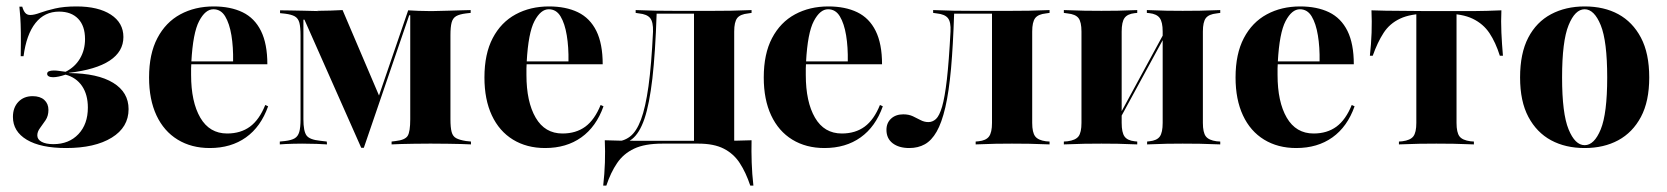

<svg xmlns="http://www.w3.org/2000/svg" viewBox="-20 -449 5184 597"><path d="M185.5 11.3Q106.5 11.3 63.3 -14.5Q20.2 -40.3 20.2 -85.5Q20.2 -114.5 37.1 -132.3Q54 -150 81.5 -150Q104.8 -150 117.7 -138.3Q130.6 -126.6 130.6 -107.3Q130.6 -88.7 121.8 -75.4Q112.9 -62.1 104.4 -50.8Q96 -39.5 96 -28.2Q96 -15.3 109.3 -8.1Q122.6 -0.8 146 -0.8Q194.4 -0.8 223.8 -31.9Q253.2 -62.9 253.2 -114.5Q253.2 -154.8 235.1 -181.5Q216.9 -208.1 183.9 -216.9Q171.8 -212.9 162.1 -210.9Q152.4 -208.9 145.2 -208.9Q136.3 -208.9 131.5 -211.7Q126.6 -214.5 126.6 -219.4Q126.6 -225 132.3 -227.4Q137.9 -229.8 147.6 -229.8Q154.8 -229.8 162.9 -228.6Q171 -227.4 183.9 -225.8Q212.9 -240.3 228.6 -266.9Q244.4 -293.5 244.4 -327.4Q244.4 -368.5 223 -390.7Q201.6 -412.9 163.7 -412.9Q118.5 -412.9 90.3 -377.4Q62.1 -341.9 53.2 -274.2H44.4Q45.2 -318.5 44.8 -347.6Q44.4 -376.6 43.1 -395.2Q41.9 -413.7 40.3 -428.2H49.2Q53.2 -414.5 58.9 -408.5Q64.5 -402.4 74.2 -402.4Q86.3 -402.4 104.8 -409.3Q123.4 -416.1 151.2 -422.6Q179 -429 217.7 -429Q285.5 -429 324.6 -403.6Q363.7 -378.2 363.7 -333.9Q363.7 -288.7 321 -260.5Q278.2 -232.3 194.4 -222.6V-221.8Q283.9 -221 331.9 -191.5Q379.8 -162.1 379.8 -109.7Q379.8 -53.2 327.4 -21Q275 11.3 185.5 11.3Z M632.3 11.3Q575 11.3 532.3 -14.9Q489.5 -41.1 466.5 -90.3Q443.5 -139.5 443.5 -208.1Q443.5 -281.5 469.4 -330.6Q495.2 -379.8 540.7 -404.4Q586.3 -429 644.4 -429Q696.8 -429 734.3 -410.9Q771.8 -392.7 791.5 -352.8Q811.3 -312.9 811.3 -249.2H534.7L533.1 -258.1H704.8Q705.6 -302.4 699.6 -339.1Q693.5 -375.8 680.2 -398Q666.9 -420.2 643.5 -420.2Q618.5 -420.2 599.2 -383.5Q579.8 -346.8 575 -256.5V-254.8Q574.2 -246 574.2 -236.3Q574.2 -226.6 574.2 -216.1Q574.2 -132.3 602.8 -83.1Q631.5 -33.9 686.3 -33.9Q728.2 -33.9 757.3 -55.2Q786.3 -76.6 804.8 -122.6L813.7 -118.5Q791.1 -54.8 744.8 -21.8Q698.4 11.3 632.3 11.3Z M923.4 -78.2Q923.4 -41.1 933.1 -27.8Q942.7 -14.5 975.8 -11.3L996 -8.9L996.8 0Q985.5 -0.8 964.9 -1.6Q944.4 -2.4 919.4 -2.4Q904.8 -2.4 891.9 -2Q879 -1.6 868.5 -1.2Q858.1 -0.8 850 0V-8.9L866.1 -10.5Q886.3 -12.9 896.4 -19Q906.5 -25 910.5 -38.7Q914.5 -52.4 914.5 -78.2V-338.7Q914.5 -364.5 910.9 -378.2Q907.3 -391.9 896.8 -398Q886.3 -404 866.1 -406.5L850.8 -408.1V-416.9Q863.7 -416.9 881.9 -416.5Q900 -416.1 923.4 -415.7Q946.8 -415.3 972.6 -414.5L965.3 -415.3Q987.9 -415.3 1008.1 -416.1Q1028.2 -416.9 1045.2 -417.7L1162.1 -143.5L1147.6 -120.2L1249.2 -416.9Q1262.1 -416.1 1280.6 -415.3Q1299.2 -414.5 1319.4 -414.5H1322.6Q1349.2 -415.3 1371.8 -415.7Q1394.4 -416.1 1412.9 -416.9Q1431.5 -417.7 1443.5 -417.7V-408.9L1429 -407.3Q1408.9 -404.8 1398.4 -398.8Q1387.9 -392.7 1384.3 -379Q1380.6 -365.3 1380.6 -339.5V-78.2Q1380.6 -52.4 1384.3 -38.7Q1387.9 -25 1398.4 -19.4Q1408.9 -13.7 1429 -10.5L1444.4 -8.9V0Q1432.3 -0.8 1413.7 -1.2Q1395.2 -1.6 1372.2 -2Q1349.2 -2.4 1322.6 -2.4H1318.5H1314.5Q1289.5 -2.4 1267.3 -2Q1245.2 -1.6 1227.4 -1.2Q1209.7 -0.8 1197.6 0V-8.9L1210.5 -10.5Q1239.5 -13.7 1247.6 -26.6Q1255.6 -39.5 1255.6 -78.2V-401.6H1252.4L1111.3 10.5H1103.2L926.6 -387.9H923.4Z M1675 11.3Q1617.7 11.3 1575 -14.9Q1532.3 -41.1 1509.3 -90.3Q1486.3 -139.5 1486.3 -208.1Q1486.3 -281.5 1512.1 -330.6Q1537.9 -379.8 1583.5 -404.4Q1629 -429 1687.1 -429Q1739.5 -429 1777 -410.9Q1814.5 -392.7 1834.3 -352.8Q1854 -312.9 1854 -249.2H1577.4L1575.8 -258.1H1747.6Q1748.4 -302.4 1742.3 -339.1Q1736.3 -375.8 1723 -398Q1709.7 -420.2 1686.3 -420.2Q1661.3 -420.2 1641.9 -383.5Q1622.6 -346.8 1617.7 -256.5V-254.8Q1616.9 -246 1616.9 -236.3Q1616.9 -226.6 1616.9 -216.1Q1616.9 -132.3 1645.6 -83.1Q1674.2 -33.9 1729 -33.9Q1771 -33.9 1800 -55.2Q1829 -76.6 1847.6 -122.6L1856.5 -118.5Q1833.9 -54.8 1787.5 -21.8Q1741.1 11.3 1675 11.3Z M2039.5 -2.4Q1984.7 -2.4 1951.6 13.3Q1918.5 29 1898.8 58.1Q1879 87.1 1865.3 128.2H1855.6Q1859.7 91.9 1860.9 56.5Q1862.1 21 1860.5 -12.9Q1882.3 -12.1 1905.2 -11.7Q1928.2 -11.3 1949.2 -11.3H2039.5H2166.1V-2.4ZM1889.5 1.6 1891.9 -8.9Q1918.5 -8.9 1938.7 -24.2Q1958.9 -39.5 1973 -77Q1987.1 -114.5 1996.4 -181Q2005.6 -247.6 2010.5 -350.8Q2011.3 -380.6 2001.6 -392.7Q1991.9 -404.8 1966.9 -407.3L1956.5 -408.9V-417.7Q1994.4 -416.1 2020.6 -415.7Q2046.8 -415.3 2073.4 -415.3H2079H2200.8Q2227.4 -415.3 2253.6 -415.7Q2279.8 -416.1 2316.9 -417.7V-408.9L2306.5 -407.3Q2281.5 -404.8 2272.2 -392.7Q2262.9 -380.6 2262.9 -350.8V-208.9H2137.9V-408.9L2141.1 -406.5H2018.5L2021.8 -408.1Q2017.7 -284.7 2008.5 -204.8Q1999.2 -125 1983.9 -79.8Q1968.5 -34.7 1945.2 -16.5Q1921.8 1.6 1889.5 1.6ZM2137.9 -2.4V-208.9H2262.9V-2.4ZM2137.9 -2.4 2138.7 -10.5 2240.3 -11.3H2151.6H2228.2Q2250 -11.3 2273 -11.7Q2296 -12.1 2316.9 -12.9Q2316.1 21 2317.3 56.5Q2318.5 91.9 2322.6 128.2H2312.9Q2299.2 87.1 2280.2 58.1Q2261.3 29 2230.6 13.3Q2200 -2.4 2151.6 -2.4Z M2543.5 11.3Q2486.3 11.3 2443.5 -14.9Q2400.8 -41.1 2377.8 -90.3Q2354.8 -139.5 2354.8 -208.1Q2354.8 -281.5 2380.6 -330.6Q2406.5 -379.8 2452 -404.4Q2497.6 -429 2555.6 -429Q2608.1 -429 2645.6 -410.9Q2683.1 -392.7 2702.8 -352.8Q2722.6 -312.9 2722.6 -249.2H2446L2444.4 -258.1H2616.1Q2616.9 -302.4 2610.9 -339.1Q2604.8 -375.8 2591.5 -398Q2578.2 -420.2 2554.8 -420.2Q2529.8 -420.2 2510.5 -383.5Q2491.1 -346.8 2486.3 -256.5V-254.8Q2485.5 -246 2485.5 -236.3Q2485.5 -226.6 2485.5 -216.1Q2485.5 -132.3 2514.1 -83.1Q2542.7 -33.9 2597.6 -33.9Q2639.5 -33.9 2668.5 -55.2Q2697.6 -76.6 2716.1 -122.6L2725 -118.5Q2702.4 -54.8 2656 -21.8Q2609.7 11.3 2543.5 11.3Z M3126.6 -2.4Q3101.6 -2.4 3076.2 -2Q3050.8 -1.6 3013.7 0V-8.9L3022.6 -9.7Q3046 -12.1 3055.2 -24.6Q3064.5 -37.1 3064.5 -66.9V-208.9H3189.5V-66.9Q3189.5 -37.1 3198.8 -25Q3208.1 -12.9 3232.3 -9.7L3243.5 -8.9V0Q3205.6 -1.6 3179.4 -2Q3153.2 -2.4 3126.6 -2.4ZM2807.3 11.3Q2775 11.3 2755.6 -3.6Q2736.3 -18.5 2736.3 -45.2Q2736.3 -66.9 2750.8 -80.2Q2765.3 -93.5 2788.7 -93.5Q2805.6 -93.5 2818.5 -87.5Q2831.5 -81.5 2842.7 -75.4Q2854 -69.4 2866.9 -69.4Q2879.8 -69.4 2890.3 -79Q2900.8 -88.7 2909.3 -117.3Q2917.7 -146 2924.2 -202Q2930.6 -258.1 2935.5 -350.8Q2937.1 -380.6 2927.4 -392.7Q2917.7 -404.8 2892.7 -407.3L2881.5 -408.9V-417.7Q2919.4 -416.1 2946 -415.7Q2972.6 -415.3 2998.4 -415.3H3004.8H3126.6Q3153.2 -415.3 3179.4 -415.7Q3205.6 -416.1 3243.5 -417.7V-408.9L3232.3 -407.3Q3208.1 -404.8 3198.8 -392.7Q3189.5 -380.6 3189.5 -350.8V-208.9H3064.5V-408.9L3066.9 -406.5H2943.5L2946.8 -408.1Q2943.5 -307.3 2937.1 -235.5Q2930.6 -163.7 2919.4 -115.3Q2908.1 -66.9 2892.3 -39.5Q2876.6 -12.1 2855.6 -0.4Q2834.7 11.3 2807.3 11.3Z M3657.3 -2.4Q3633.1 -2.4 3608.1 -2Q3583.1 -1.6 3546.8 0V-8.9L3554 -9.7Q3577.4 -12.1 3586.3 -24.6Q3595.2 -37.1 3595.2 -66.9V-208.9H3720.2V-66.9Q3720.2 -37.1 3729.4 -25Q3738.7 -12.9 3762.9 -9.7L3774.2 -8.9V0Q3736.3 -1.6 3710.1 -2Q3683.9 -2.4 3657.3 -2.4ZM3404.8 -2.4Q3379 -2.4 3352.4 -2Q3325.8 -1.6 3287.9 0V-8.9L3299.2 -9.7Q3324.2 -12.9 3333.5 -25Q3342.7 -37.1 3342.7 -66.9V-350.8Q3342.7 -380.6 3333.5 -392.7Q3324.2 -404.8 3299.2 -407.3L3287.9 -408.9V-417.7Q3325.8 -416.1 3352.4 -415.7Q3379 -415.3 3404.8 -415.3Q3429.8 -415.3 3454.8 -415.7Q3479.8 -416.1 3516.1 -417.7V-408.9L3508.1 -408.1Q3485.5 -405.6 3476.6 -393.1Q3467.7 -380.6 3467.7 -350.8V-66.9Q3467.7 -37.1 3476.6 -24.6Q3485.5 -12.1 3508.1 -9.7L3516.1 -8.9V0Q3479.8 -1.6 3454.8 -2Q3429.8 -2.4 3404.8 -2.4ZM3595.2 -208.9V-350.8Q3595.2 -380.6 3585.9 -393.1Q3576.6 -405.6 3554 -408.1L3546 -408.9V-417.7Q3582.3 -416.1 3607.7 -415.7Q3633.1 -415.3 3657.3 -415.3Q3683.9 -415.3 3710.1 -415.7Q3736.3 -416.1 3774.2 -417.7V-408.9L3762.9 -407.3Q3738.7 -404.8 3729.4 -392.7Q3720.2 -380.6 3720.2 -350.8V-208.9ZM3434.7 -29 3433.1 -39.5 3622.6 -388.7 3624.2 -377.4Z M4010.5 11.3Q3953.2 11.3 3910.5 -14.9Q3867.7 -41.1 3844.8 -90.3Q3821.8 -139.5 3821.8 -208.1Q3821.8 -281.5 3847.6 -330.6Q3873.4 -379.8 3919 -404.4Q3964.5 -429 4022.6 -429Q4075 -429 4112.5 -410.9Q4150 -392.7 4169.8 -352.8Q4189.5 -312.9 4189.5 -249.2H3912.9L3911.3 -258.1H4083.1Q4083.9 -302.4 4077.8 -339.1Q4071.8 -375.8 4058.5 -398Q4045.2 -420.2 4021.8 -420.2Q3996.8 -420.2 3977.4 -383.5Q3958.1 -346.8 3953.2 -256.5V-254.8Q3952.4 -246 3952.4 -236.3Q3952.4 -226.6 3952.4 -216.1Q3952.4 -132.3 3981 -83.1Q4009.7 -33.9 4064.5 -33.9Q4106.5 -33.9 4135.5 -55.2Q4164.5 -76.6 4183.1 -122.6L4191.9 -118.5Q4169.4 -54.8 4123 -21.8Q4076.6 11.3 4010.5 11.3Z M4446 -2.4Q4420.2 -2.4 4394 -2Q4367.7 -1.6 4329.8 0V-8.9L4340.3 -9.7Q4365.3 -12.9 4374.6 -25Q4383.9 -37.1 4383.9 -66.9V-208.9H4508.9V-66.9Q4508.9 -37.1 4518.1 -25Q4527.4 -12.9 4552.4 -9.7L4562.9 -8.9V0Q4525 -1.6 4498.8 -2Q4472.6 -2.4 4446 -2.4ZM4419.4 -406.5Q4366.1 -406.5 4333.5 -391.1Q4300.8 -375.8 4281.9 -346.4Q4262.9 -316.9 4248.4 -275.8H4239.5Q4243.5 -312.1 4244.8 -347.6Q4246 -383.1 4244.4 -416.9Q4266.1 -416.1 4288.7 -415.7Q4311.3 -415.3 4333.1 -415.3L4419.4 -414.5H4473.4H4559.7Q4581.5 -414.5 4604 -415.3Q4626.6 -416.1 4648.4 -416.9Q4646.8 -383.1 4648.4 -347.6Q4650 -312.1 4653.2 -275.8H4643.5Q4630.6 -316.9 4611.3 -346Q4591.9 -375 4559.3 -390.7Q4526.6 -406.5 4473.4 -406.5ZM4383.9 -208.9V-409.7H4508.9V-208.9Z M4907.3 11.3Q4847.6 11.3 4802.8 -12.9Q4758.1 -37.1 4732.3 -85.5Q4706.5 -133.9 4706.5 -208.1Q4706.5 -283.1 4731.9 -331.9Q4757.3 -380.6 4802.8 -404.8Q4848.4 -429 4907.3 -429Q4967.7 -429 5012.1 -404.8Q5056.5 -380.6 5082.3 -331.9Q5108.1 -283.1 5108.1 -208.1Q5108.1 -133.9 5082.3 -85.5Q5056.5 -37.1 5011.7 -12.9Q4966.9 11.3 4907.3 11.3ZM4907.3 2.4Q4937.1 2.4 4957.3 -46.8Q4977.4 -96 4977.4 -208.1Q4977.4 -321 4957.3 -370.6Q4937.1 -420.2 4907.3 -420.2Q4877.4 -420.2 4857.3 -370.6Q4837.1 -321 4837.1 -208.1Q4837.1 -96 4857.3 -46.8Q4877.4 2.4 4907.3 2.4Z"/></svg>

Font: Playfair 144pt SemiCondensed ExtraBold
Style: Regular
Weight: 800
Width: 4
Designer: Claus Eggers Sørensen
Foundry: Claus Eggers Sørensen
Version: Version 2.203